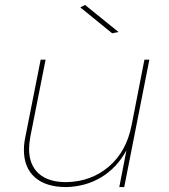

<svg xmlns="http://www.w3.org/2000/svg" viewBox="-20 -759 686 779"><path d="M325 -739 461 -629 435 -624 306 -729ZM77 -151Q77 -176 83 -204L145 -517H165L103 -204Q98 -176 98 -155Q98 -90 137 -55Q176 -20 249 -20Q350 -22 421.5 -83Q493 -144 514 -251L566 -517H586L484 0H464L493 -149Q455 -79 392 -40.5Q329 -2 249 0Q166 0 121.5 -39.5Q77 -79 77 -151Z"/></svg>

Font: TypoPRO Montserrat
Style: Italic
Weight: 250
Italic angle: -11.3°
Designer: Julieta Ulanovsky
Foundry: Julieta Ulanovsky
Version: Version 6.001